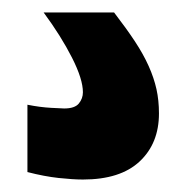

<svg xmlns="http://www.w3.org/2000/svg" viewBox="-20 -68 302 308"><path d="M113 220Q97 220 74 217.5Q51 215 24 208V100Q44 104 62 105Q80 106 83 106Q100 106 106.5 98Q113 90 113 80Q113 59 95.5 24.5Q78 -10 50 -48H163Q183 -22 196.5 -1.5Q210 19 218.5 38Q227 57 231 75Q235 93 235 114Q235 162 204 191Q173 220 113 220Z"/></svg>

Font: Encode Sans Compressed
Style: Black
Weight: 900
Designer: Pablo Impallari, Andres Torresi
Foundry: Pablo Impallari, Andres Torresi
Version: Version 1.000; ttfautohint (v1.00) -l 8 -r 50 -G 200 -x 14 -